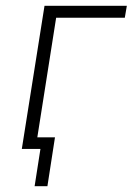

<svg xmlns="http://www.w3.org/2000/svg" viewBox="-20 -512 456 660"><path d="M99 128 119 0H57L63 -40H169L143 128ZM55 0 133 -492H416L409 -451H173L102 0Z"/></svg>

Font: Nunito Sans 7pt Condensed ExtraLight
Style: Italic
Weight: 250
Width: 3
Italic angle: -9°
Designer: Vernon Adams
Foundry: Vernon Adams
Version: Version 3.101;gftools[0.9.27]